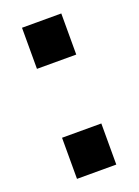

<svg xmlns="http://www.w3.org/2000/svg" viewBox="-104 -549 431 597"><g transform="rotate(-20 111.0 -250.0)"><path d="M176 -364H46V-500H176ZM176 0H46V-136H176Z"/></g></svg>

Font: Cabin
Style: Bold
Weight: 700
Designer: Pablo Impallari
Foundry: Pablo Impallari. http://www.impallari.com Igino Marini. http://www.ikern.com
Version: Version 3.001;hotconv 1.0.109;makeotfexe 2.5.65596